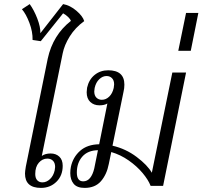

<svg xmlns="http://www.w3.org/2000/svg" viewBox="-20 -907 988 937"><path d="M102 -60Q102 -70 106 -94L213 -621Q238 -736 326 -805Q323 -814 312 -824.5Q301 -835 288 -842L179 -706L139 -712Q140 -752 123.5 -795.5Q107 -839 87 -862L125 -887Q146 -858 162 -816.5Q178 -775 177 -745L288 -887Q322 -881 353 -854.5Q384 -828 391 -804Q347 -772 320.5 -729.5Q294 -687 286 -647L184 -146Q201 -158 227 -158Q253 -158 269.5 -142.5Q286 -127 286 -98Q286 -50 255.5 -20Q225 10 180 10Q102 10 102 -60ZM247 -76Q249 -88 249 -92Q249 -112 238.5 -122.5Q228 -133 211 -133Q187 -133 169.5 -113Q152 -93 152 -58Q152 -38 161.5 -27.5Q171 -17 187 -17Q207 -17 224 -33Q241 -49 247 -76Z M888 -553 776 0H715Q704 -29 676 -62.5Q648 -96 608 -124Q568 -152 523 -165L511 -107Q501 -55 472.5 -22.5Q444 10 393 10Q356 10 339.5 -10Q323 -30 323 -62Q323 -78 326 -93Q336 -140 371 -171Q406 -202 464 -203L504 -402Q490 -393 465 -393Q438 -393 420.5 -409.5Q403 -426 403 -457Q403 -463 405 -479Q414 -519 442 -541.5Q470 -564 508 -564Q587 -564 587 -494Q587 -476 583 -460L529 -196Q594 -181 647 -141Q700 -101 721 -64L821 -553ZM535 -478Q537 -490 537 -495Q537 -515 526.5 -525.5Q516 -536 500 -536Q481 -536 464.5 -520.5Q448 -505 442 -478Q440 -466 440 -461Q440 -441 450.5 -430.5Q461 -420 477 -420Q497 -420 513 -435.5Q529 -451 535 -478ZM440 -85 458 -174Q408 -173 381.5 -142.5Q355 -112 355 -65Q355 -22 386 -22Q406 -22 419.5 -38.5Q433 -55 440 -85Z M888 -844H948L911 -659H850Z"/></svg>

Font: Trirong Light
Style: Italic
Weight: 300
Italic angle: -12°
Designer: Katatrad Team
Foundry: CadsonDemak
Version: Version 1.001